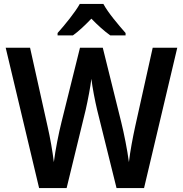

<svg xmlns="http://www.w3.org/2000/svg" viewBox="-20 -957 932 977"><path d="M506 -937H386C362 -894 309 -829 273 -789V-777H351C381 -798 412 -828 445 -862C478 -828 510 -799 541 -777H619V-789C583 -830 530 -892 506 -937ZM882 -714H757L668 -314C656 -259 642 -186 636 -132C628 -194 611 -278 597 -335L503 -714H387L293 -336C279 -280 262 -196 254 -132C248 -183 235 -258 222 -314L133 -714H9L179 0H319L416 -398C427 -446 441 -520 445 -556C450 -512 464 -441 474 -399L573 0H713Z"/></svg>

Font: Noto Sans Thai Looped SemiCondensed SemiBold
Style: Regular
Weight: 600
Width: 4
Designer: Sasikarn Vongin, Ben Mitchell
Foundry: The Fontpad Ltd
Version: Version 1.001